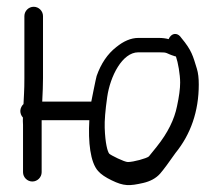

<svg xmlns="http://www.w3.org/2000/svg" viewBox="-20 -552 656 567"><path d="M484.7 -446.4C481.8 -443.6 479.9 -440.9 478 -436.4C469.8 -438.7 460.3 -440 449.3 -440H388.4C366.6 -440 344.5 -430.3 323.2 -412.8C297.6 -392.9 278.1 -364 265.4 -327.7C263.5 -322.4 249.6 -252 249.6 -252H104.7C106.2 -278.6 107 -303.4 107 -321.5V-504.5C107 -519.5 94.5 -532 79.5 -532C64.5 -532 52 -519.5 52 -504.5V-321.5C52 -303.7 51.7 -288.5 51 -276.2L49.4 -244.6C45.1 -241.1 40 -232.6 40 -224.5C40 -217.4 42.5 -210.4 47.7 -204.9C47.4 -199.2 47.4 -190.9 48 -183V-43.5C48 -28.5 60.5 -16 75.5 -16C90.5 -16 103 -28.5 103 -43.5V-197H243.8C240.1 -132.6 246.5 -72.9 269.6 -47C278.6 -36.8 292 -28.1 309.7 -19.5C345.7 -2 361.9 -2.4 402.9 -11.7C423.4 -16.4 440.4 -25.3 452.8 -39.2C463.5 -51.6 478.4 -71.8 498.3 -100.3C543 -155.2 567 -223.1 567 -302.4C567 -321.1 565.3 -336.5 561.4 -349.1C549.6 -387.2 546.5 -402.9 515.3 -440.3C506.4 -454 493.2 -454.6 484.7 -446.4ZM497.6 -385.5H499.5C505.8 -367.5 512 -332.4 512 -308C512 -290.3 509 -267.1 502.7 -238.2C495 -199.6 475.7 -159.7 442.4 -118.2C434.5 -108.6 427.2 -99.7 419.6 -90C412.9 -84.2 373.9 -73.5 357.6 -73.5C347.3 -73.5 306.7 -93.8 302.7 -98.1C297.6 -103.8 290.7 -128.6 289.2 -174.6C288.5 -195.4 290.9 -226 296.6 -265.5C305.4 -327 341.1 -397.5 388.4 -397.5H449.3C477.9 -397.5 466.7 -395.2 496.4 -385.9Z"/></svg>

Font: MewTooHand
Style: BdCond
Weight: 400
Designer: Mew Too, Robert Jablonski
Version: Version 0.77